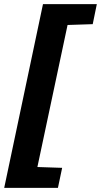

<svg xmlns="http://www.w3.org/2000/svg" viewBox="-24 -763 490 933"><path d="M-3.6 150 184.9 -743H446.5L426.6 -645.6L304.3 -641.6L157.7 48.6L278 52.6L257.5 150Z"/></svg>

Font: Saira Thin
Style: Italic
Weight: 100
Italic angle: -12°
Designer: Hector Gatti with collaboration of the Omnibus-Type team
Foundry: Omnibus-Type
Version: Version 1.101